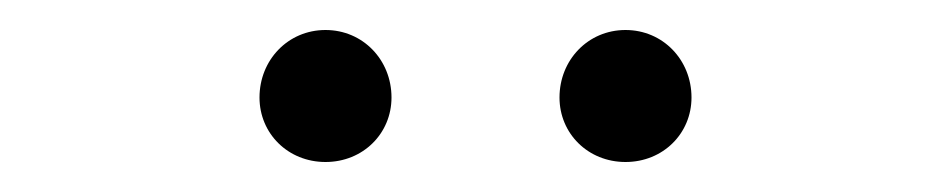

<svg xmlns="http://www.w3.org/2000/svg" viewBox="-20 -768 634 128"><path d="M197 -660C222 -660 241 -679 241 -703C241 -728 222 -748 197 -748C172 -748 153 -728 153 -703C153 -679 172 -660 197 -660ZM397 -660C422 -660 441 -679 441 -703C441 -728 422 -748 397 -748C372 -748 353 -728 353 -703C353 -679 372 -660 397 -660Z"/></svg>

Font: Noto Sans T Chinese Light
Style: Regular
Weight: 300
Designer: Ryoko NISHIZUKA (kana & ideographs); Paul D. Hunt (Latin, Greek & Cyrillic); Wenlong ZHANG (bopomofo); Sandoll Communica
Foundry: Adobe Systems Incorporated
Version: Version 1.000;PS 1;hotconv 1.0.78;makeotf.lib2.5.61930